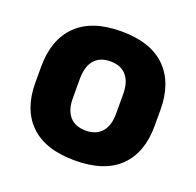

<svg xmlns="http://www.w3.org/2000/svg" viewBox="-98 -609 742 727"><g transform="rotate(20 273.0 -246.0)"><path d="M273.5 14Q154.5 14 93.8 -45.2Q33 -104.5 33 -212V-276.5Q33 -385.5 94 -445.8Q155 -506 273.5 -506Q392 -506 452.8 -445.8Q513.5 -385.5 513.5 -276.5V-212Q513.5 -104.5 453 -45.2Q392.5 14 273.5 14ZM273.5 -106.5Q316 -106.5 338.2 -132.2Q360.5 -158 360.5 -205.5V-283Q360.5 -333 338.2 -359Q316 -385 273.5 -385Q231 -385 208.8 -359Q186.5 -333 186.5 -283V-205.5Q186.5 -158 208.8 -132.2Q231 -106.5 273.5 -106.5Z"/></g></svg>

Font: Anek Tamil
Style: Bold
Weight: 700
Designer: Aadarsh Rajan (Tamil), Yesha Goshar (Latin)
Foundry: Ek Type
Version: Version 1.003